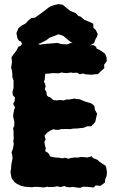

<svg xmlns="http://www.w3.org/2000/svg" viewBox="-20 -895 550 935"><path d="M80 9 62 0 51 -8 37 -26 31 -56 34 -75 35 -92 38 -109 41 -123 40 -138 36 -153 43 -171 47 -193 45 -207 47 -224 46 -236V-255L44 -271L49 -281L50 -301L47 -315L44 -326L45 -342L49 -360L53 -373L44 -389L51 -403L53 -420L42 -432L41 -450L46 -466V-480V-503L40 -520V-537L38 -553L34 -565L38 -590L37 -606L36 -616L46 -631L59 -647L70 -668L80 -671L86 -680L118 -677L142 -679L159 -684L174 -677L189 -680L208 -682L225 -683L260 -686L279 -680L307 -679L325 -686L342 -683L356 -680L377 -682H396L418 -674L434 -676L448 -667L451 -658L466 -651L473 -647L492 -633L499 -615L500 -597L487 -580L488 -563L471 -548L457 -534L438 -533L426 -531L398 -533L382 -537L369 -533L356 -541L334 -540L326 -542L306 -539L291 -540L280 -542L265 -538L243 -539H232L222 -537L201 -536L199 -525L198 -509L194 -497L200 -486L202 -473L198 -461L206 -447L208 -431L215 -424L224 -421L233 -414L239 -408L255 -406L273 -408L291 -406L305 -411L314 -410L343 -415L356 -412H367L381 -406L393 -401L410 -396L421 -393L430 -388L440 -378L442 -361L453 -341L449 -325L444 -302L436 -292L423 -280H404L388 -273L370 -271L353 -269H340L320 -266L305 -267L277 -266L266 -263H250L241 -266L223 -258L209 -248L197 -235L202 -216L196 -205L199 -187L203 -173L200 -159L212 -152L219 -144L224 -134L236 -130L250 -128L266 -127L284 -124L297 -127L312 -122L327 -126L342 -128H364L369 -130H387L406 -128L426 -134L434 -125L454 -117L465 -107L475 -100L493 -89L497 -81L501 -55L499 -38L492 -21L491 -6L469 10L446 8L436 18L406 15L384 14L370 20L352 18L334 15L323 17L305 16L294 11L274 16L258 12L246 15L218 16L211 14L194 18L164 15H147L135 17L99 14ZM90 -676 82 -693 73 -696 65 -708 60 -734 70 -758 83 -769 104 -780 121 -798 133 -807 150 -809 167 -821 188 -836 215 -857 227 -865 247 -871 265 -875 285 -872 306 -855 322 -842 349 -831 362 -817 373 -814 390 -799 416 -788 434 -780 435 -759 446 -750 456 -729 452 -716 445 -704 438 -685 418 -674 416 -666 386 -662 367 -669H360L348 -675L317 -696L298 -712L287 -721L265 -728L231 -715L219 -710L207 -700L176 -684L164 -680L142 -675L122 -678L113 -675Z"/></svg>

Font: Winky Rough
Style: Bold
Weight: 700
Designer: Simon Atzbach
Foundry: typofactur
Version: Version 1.206; ttfautohint (v1.8.4.7-5d5b)